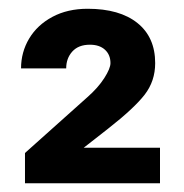

<svg xmlns="http://www.w3.org/2000/svg" viewBox="-20 -750 419 438"><path d="M37 -401 179 -528Q204 -550 218 -572Q232 -594 232 -606Q232 -625 219.5 -636.5Q207 -648 185 -648Q159 -648 145 -632.5Q131 -617 131 -594H28Q28 -631 46.5 -662Q65 -693 99.5 -711.5Q134 -730 180 -730Q253 -730 293.5 -697.5Q334 -665 334 -606Q334 -565 310 -534Q286 -503 226 -456L171 -413H345V-332H37Z"/></svg>

Font: Freesentation 8 ExtraBold
Style: Regular
Weight: 800
Designer: glyphs from Roboto by Christian Robertson / Hangul glyphs from Noto Sans CJK(Source Han Sans) by Jang Soo-young and Kang
Foundry: PT&
Version: Version 2.001